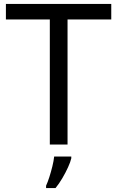

<svg xmlns="http://www.w3.org/2000/svg" viewBox="-20 -734 596 975"><path d="M323 0H233V-635H10V-714H545V-635H323ZM342 70Q338 88 325.5 115.5Q313 143 296.5 171Q280 199 262 221H214V209Q222 192 230.5 165.5Q239 139 246 110.5Q253 82 255 61H342Z"/></svg>

Font: Noto Sans Mende Kikakui
Style: Regular
Weight: 400
Designer: Monotype Design Team
Foundry: Monotype Imaging Inc.
Version: Version 2.003; ttfautohint (v1.8.4.7-5d5b)